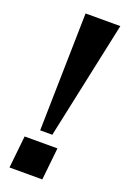

<svg xmlns="http://www.w3.org/2000/svg" viewBox="-155 -857 594 907"><g transform="rotate(20 142.0 -403.5)"><path d="M20.5 0H185.5L202.6 -162.1H37.6ZM96.7 -214.4H157.7L284.2 -806.6H109.4Z"/></g></svg>

Font: Oswald
Style: Heavy
Weight: 800
Designer: Vernon Adams
Foundry: Vernon Adams
Version: 3.0; ttfautohint (v0.95.6-bc232) -l 8 -r 50 -G 200 -x 0 -w "